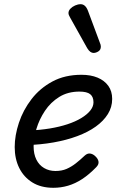

<svg xmlns="http://www.w3.org/2000/svg" viewBox="-20 -875 566 914"><path d="M234 19Q175 19 134 -6.5Q93 -32 71.5 -75.5Q50 -119 50 -175Q50 -230 70 -290.5Q90 -351 130 -403Q170 -455 229.5 -487Q289 -519 368 -519Q412 -519 444.5 -505.5Q477 -492 495.5 -466.5Q514 -441 514 -404Q514 -365 493.5 -332Q473 -299 436 -272.5Q399 -246 348 -227Q297 -208 235 -197Q173 -186 102 -184L122 -254Q172 -256 217.5 -263.5Q263 -271 301 -283.5Q339 -296 367 -313Q395 -330 410 -349Q425 -368 425 -388Q425 -414 409.5 -426.5Q394 -439 358 -439Q303 -439 262 -413.5Q221 -388 194 -347.5Q167 -307 153.5 -262Q140 -217 140 -178Q140 -142 153 -115.5Q166 -89 190 -75Q214 -61 244 -61Q274 -61 297 -71Q320 -81 341 -97.5Q362 -114 383 -134Q396 -146 409.5 -144Q423 -142 434 -131Q447 -119 449 -105.5Q451 -92 438 -79Q404 -44 371 -22.5Q338 -1 304 9Q270 19 234 19ZM425 -623Q418 -623 410.5 -628Q403 -633 395 -646L314 -791Q311 -797 308.5 -802Q306 -807 306 -813Q306 -824 315 -833.5Q324 -843 337.5 -849Q351 -855 364 -855Q387 -855 399 -823L456 -670Q458 -666 459 -661.5Q460 -657 460 -653Q460 -638 448.5 -630.5Q437 -623 425 -623Z"/></svg>

Font: Playwrite MX
Style: Regular
Weight: 400
Designer: Veronika Burian, José Scaglione
Foundry: TypeTogether
Version: Version 1.002